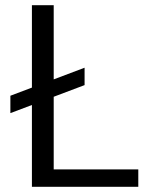

<svg xmlns="http://www.w3.org/2000/svg" viewBox="-20 -720 597 740"><path d="M20 -284V-351L306 -459V-392ZM103 0V-700H187V-67H513V0Z"/></svg>

Font: DM Sans 9pt
Style: Regular
Weight: 400
Designer: Colophon Foundry, Jonny Pinhorn
Foundry: Colophon Foundry
Version: Version 4.004;gftools[0.9.30]